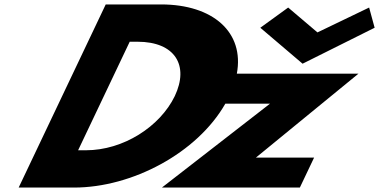

<svg xmlns="http://www.w3.org/2000/svg" viewBox="-20 -845 1708 865"><path d="M1278.3 -811 1152.8 -720 1343.2 -558 1667.8 -720 1643 -811 1410.2 -699ZM456.3 -825 64.1 0H313.8C574.9 0 868.5 -155.5 995.2 -378H1196.5L709.4 0H1330.9L1395.1 -135H1133L1594.8 -513H1047C1081.9 -699.4 939.7 -825 706 -825ZM331.9 -168 564.4 -657H599.5C768.9 -657 833 -550 767.4 -412C700.6 -274 535.2 -168 367 -168Z"/></svg>

Font: Hussar
Style: BdSuprExtOblFive
Weight: 700
Foundry: Cannot Into Space Fonts
Version: Version 2.00